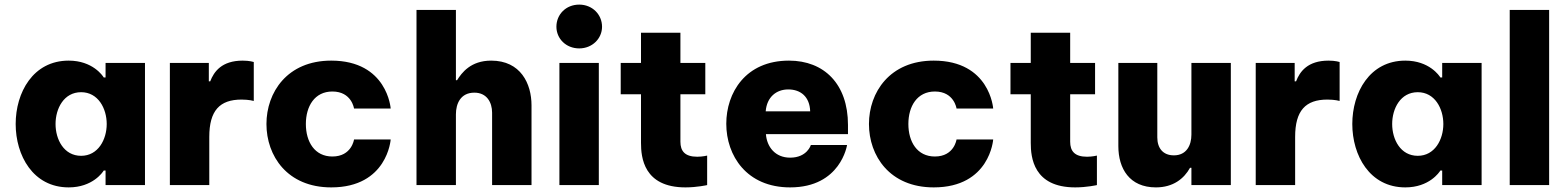

<svg xmlns="http://www.w3.org/2000/svg" viewBox="-20 -803 6805 833"><path d="M278 -540C123 -540 48 -401 48 -265C48 -129 123 10 278 10C382 10 426 -56 430 -63H438V0H609V-530H438V-467H430C426 -474 382 -540 278 -540ZM332 -403C406 -403 443 -332 443 -265C443 -198 406 -127 332 -127C257 -127 221 -198 221 -265C221 -332 257 -403 332 -403Z M888 0V-209C888 -323 933 -371 1028 -371C1061 -371 1081 -365 1081 -365V-534C1081 -534 1063 -540 1033 -540C942 -540 908 -492 892 -450H886V-530H717V0Z M1417 10C1661 10 1675 -198 1675 -198H1516C1516 -198 1506 -124 1422 -124C1345 -124 1307 -188 1307 -265C1307 -342 1345 -406 1422 -406C1506 -406 1516 -332 1516 -332H1675C1675 -332 1661 -540 1417 -540C1226 -540 1136 -402 1136 -265C1136 -127 1226 10 1417 10Z M1958 0V-307C1958 -353 1978 -401 2038 -401C2092 -401 2115 -359 2115 -314V0H2286V-346C2286 -440 2239 -540 2111 -540C2022 -540 1983 -487 1963 -455H1958V-760H1787V0Z M2493 -593C2550 -593 2592 -636 2592 -687C2592 -740 2550 -783 2493 -783C2435 -783 2394 -740 2394 -687C2394 -636 2435 -593 2493 -593ZM2578 0V-530H2407V0Z M2954 10C3004 10 3048 0 3048 0V-128C3048 -128 3028 -123 3005 -123C2951 -123 2932 -148 2932 -188V-394H3040V-530H2932V-661H2761V-530H2673V-394H2761V-183C2761 -121 2772 10 2954 10Z M3408 10C3628 10 3655 -174 3655 -174H3498C3498 -174 3482 -119 3408 -119C3343 -119 3307 -166 3303 -221H3659V-261C3659 -439 3555 -540 3403 -540C3214 -540 3131 -400 3131 -266C3131 -128 3219 10 3408 10ZM3302 -320C3307 -382 3348 -415 3400 -415C3454 -415 3493 -383 3495 -320Z M4031 10C4275 10 4289 -198 4289 -198H4130C4130 -198 4120 -124 4036 -124C3959 -124 3921 -188 3921 -265C3921 -342 3959 -406 4036 -406C4120 -406 4130 -332 4130 -332H4289C4289 -332 4275 -540 4031 -540C3840 -540 3750 -402 3750 -265C3750 -127 3840 10 4031 10Z M4645 10C4695 10 4739 0 4739 0V-128C4739 -128 4719 -123 4696 -123C4642 -123 4623 -148 4623 -188V-394H4731V-530H4623V-661H4452V-530H4364V-394H4452V-183C4452 -121 4463 10 4645 10Z M4995 10C5070 10 5117 -28 5143 -75H5149V0H5320V-530H5149V-219C5149 -173 5128 -129 5073 -129C5025 -129 5001 -161 5001 -207V-530H4832V-169C4832 -72 4880 10 4995 10Z M5599 0V-209C5599 -323 5644 -371 5739 -371C5772 -371 5792 -365 5792 -365V-534C5792 -534 5774 -540 5744 -540C5653 -540 5619 -492 5603 -450H5597V-530H5428V0Z M6077 -540C5922 -540 5847 -401 5847 -265C5847 -129 5922 10 6077 10C6181 10 6225 -56 6229 -63H6237V0H6408V-530H6237V-467H6229C6225 -474 6181 -540 6077 -540ZM6131 -403C6205 -403 6242 -332 6242 -265C6242 -198 6205 -127 6131 -127C6056 -127 6020 -198 6020 -265C6020 -332 6056 -403 6131 -403Z M6701 0V-760H6530V0Z"/></svg>

Font: Be Vietnam Pro ExtraBold
Style: Regular
Weight: 800
Designer: Lam Bao, Tony Le, Vietanh Nguyen
Foundry: Yellow Type Foundry
Version: Version 1.002